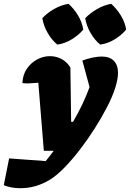

<svg xmlns="http://www.w3.org/2000/svg" viewBox="-129 -795 685 1012"><path d="M102 0 73 -359Q41 -356 22.5 -355.5Q4 -355 -11 -357Q-9 -401 12.5 -432.5Q34 -464 66.5 -481.5Q99 -499 134 -499Q166 -499 194.5 -484.5Q223 -470 242 -439L246 -153H256Q310 -245 343 -336L305 -476Q365 -497 407 -497Q449 -497 471 -474.5Q493 -452 493 -411Q493 -379 479 -334Q464 -286 435 -230Q406 -174 369 -116Q332 -58 291.5 -5.5Q251 47 211 88Q171 129 136 151Q62 197 -22 197Q-71 197 -109 181L-81 40L112 54Q134 27 154 0ZM232 -775Q262 -748 283 -712.5Q304 -677 310 -639Q285 -609 248 -587Q211 -565 173 -560Q144 -584 122.5 -621Q101 -658 94 -699Q120 -727 156 -747.5Q192 -768 232 -775ZM457 -775Q487 -748 508.5 -712.5Q530 -677 536 -639Q511 -609 474.5 -587Q438 -565 399 -560Q370 -584 348.5 -621Q327 -658 320 -699Q347 -727 383 -747.5Q419 -768 457 -775Z"/></svg>

Font: Piazzolla Black
Style: Italic
Weight: 900
Italic angle: -11.3°
Designer: Juan Pablo del Peral
Foundry: Huerta Tipografica
Version: Version 1.330